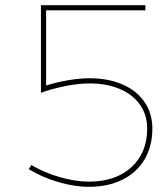

<svg xmlns="http://www.w3.org/2000/svg" viewBox="-20 -719 646 741"><path d="M568 -223Q568 -155 538 -104Q508 -53 452.5 -25.5Q397 2 323 2Q267 2 204.5 -16.5Q142 -35 91 -66L101 -82Q150 -53 210.5 -35.5Q271 -18 323 -18Q426 -18 487 -73.5Q548 -129 548 -223Q548 -275 520.5 -314.5Q493 -354 442.5 -375.5Q392 -397 325 -397Q284 -397 233 -387Q182 -377 138 -361V-699H541V-679H158V-389Q199 -402 244 -409.5Q289 -417 325 -417Q398 -417 453 -393Q508 -369 538 -325Q568 -281 568 -223Z"/></svg>

Font: Montserrat-Arabic Thin
Style: Regular
Weight: 250
Designer: Mohamed Gaber
Foundry: Kief Type Foundry
Version: Version 5.008